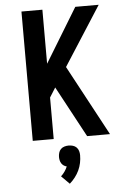

<svg xmlns="http://www.w3.org/2000/svg" viewBox="-64 -781 728 1087"><g transform="rotate(-5 300.0 -237.5)"><path d="M100 0V-735H219V-428L406 -735H539L324 -400L539 0H409L253 -290L219 -236V0ZM288 260 242 214Q254 203 263.5 189.5Q273 176 279 161Q270 159 262 153.5Q254 148 249 140Q244 132 242 122.5Q240 113 240 104Q240 92 243.5 80Q247 68 255.5 59.5Q264 51 276 47.5Q288 44 300 44Q312 44 324 47.5Q336 51 344.5 59.5Q353 68 356.5 80Q360 92 360 104Q360 126 355.5 148Q351 170 341.5 190Q332 210 318.5 227.5Q305 245 288 260Z"/></g></svg>

Font: Iosevka Custom Extended
Style: Bold
Weight: 700
Width: 7
Monospace: yes
Designer: Belleve Invis
Foundry: Belleve Invis
Version: Version 11.2.4; ttfautohint (v1.8.4)